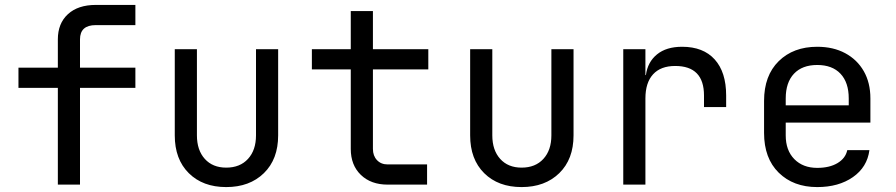

<svg xmlns="http://www.w3.org/2000/svg" viewBox="-20 -750 3640 780"><path d="M215 0V-393H55V-475H215V-590Q215 -655 256 -692.5Q297 -730 369 -730H530V-648H369Q305 -648 305 -590V-475H530V-393H305V0Z M899 10Q804 10 747 -46.5Q690 -103 690 -200V-550H780V-200Q780 -140 812 -104.5Q844 -69 899 -69Q955 -69 987.5 -104.5Q1020 -140 1020 -200V-550H1110V-200Q1110 -103 1052 -46.5Q994 10 899 10Z M1555 0Q1487 0 1446 -39.5Q1405 -79 1405 -145V-468H1247V-550H1405V-705H1495V-550H1720V-468H1495V-145Q1495 -117 1511.5 -99.5Q1528 -82 1555 -82H1715V0Z M2099 10Q2004 10 1947 -46.5Q1890 -103 1890 -200V-550H1980V-200Q1980 -140 2012 -104.5Q2044 -69 2099 -69Q2155 -69 2187.5 -104.5Q2220 -140 2220 -200V-550H2310V-200Q2310 -103 2252 -46.5Q2194 10 2099 10Z M2512 0V-550H2602V-445H2604Q2611 -498 2649 -529Q2687 -560 2751 -560Q2837 -560 2883.5 -508.5Q2930 -457 2930 -362V-315H2840V-362Q2840 -482 2723 -482Q2664 -482 2633 -448Q2602 -414 2602 -350V0Z M3300 10Q3203 10 3143.5 -48.5Q3084 -107 3084 -210V-340Q3084 -443 3143.5 -501.5Q3203 -560 3300 -560Q3365 -560 3413.5 -534Q3462 -508 3489 -461Q3516 -414 3516 -350V-252H3172V-200Q3172 -139 3207 -103.5Q3242 -68 3300 -68Q3350 -68 3382.5 -87.5Q3415 -107 3422 -140H3512Q3503 -71 3445 -30.5Q3387 10 3300 10ZM3172 -322H3428V-350Q3428 -415 3394.5 -450.5Q3361 -486 3300 -486Q3239 -486 3205.5 -450.5Q3172 -415 3172 -350Z"/></svg>

Font: JetBrainsMonoNL NF
Style: Regular
Weight: 400
Designer: Philipp Nurullin, Konstantin Bulenkov
Foundry: JetBrains
Version: Version 2.304; ttfautohint (v1.8.4.7-5d5b);Nerd Fonts 3.2.1